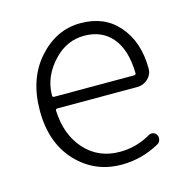

<svg xmlns="http://www.w3.org/2000/svg" viewBox="-88 -631 713 729"><g transform="rotate(-15 268.5 -267.0)"><path d="M303.7 12.7Q198.2 12.7 127 -63Q55.7 -138.7 55.7 -265.6Q55.7 -390.6 125.5 -468.8Q195.3 -546.9 290 -546.9Q383.8 -546.9 437.5 -485.4Q496.1 -419.9 496.1 -312.5Q496.1 -290 478.5 -273.4Q460.9 -256.8 435.5 -256.8H122.1Q115.2 -256.8 115.2 -250Q119.1 -154.3 172.4 -95.2Q225.6 -36.1 309.6 -36.1Q375 -36.1 431.6 -69.3Q439.5 -74.2 449.2 -71.8Q459 -69.3 462.9 -60.5Q467.8 -51.8 464.8 -41.5Q461.9 -31.2 453.1 -26.4Q382.8 12.7 303.7 12.7ZM115.2 -308.6Q115.2 -302.7 122.1 -302.7H435.5Q443.4 -302.7 443.4 -309.6Q443.4 -310.5 443.4 -310.5Q441.4 -401.4 401.4 -449.2Q361.3 -497.1 291 -497.1Q224.6 -497.1 174.8 -446.3Q115.2 -385.7 115.2 -308.6Z"/></g></svg>

Font: Gen Jyuu Gothic P Light
Style: Regular
Weight: 200
Designer: [Source Han Sans]
Ryoko NISHIZUKA  (kana & ideographs); Paul D. Hunt (Latin, Greek & Cyrillic); Wenlong ZHANG  (bopomofo
Version: Version 1.002.20150607